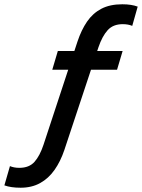

<svg xmlns="http://www.w3.org/2000/svg" viewBox="-78 -734 664 898"><path d="M166.5 -408 192.5 -495.5H495.5L469.5 -408ZM223 -32.5Q205 21 177 60.8Q149 100.5 109.8 122.2Q70.5 144 18.5 144Q-5 144 -23.5 141.2Q-42 138.5 -57.5 133L-31.5 43Q-23 46.5 -11.8 48.8Q-0.5 51 12.5 51Q58.5 51 83.5 22.8Q108.5 -5.5 125.5 -57L284.5 -540Q302.5 -594 329.2 -633Q356 -672 396 -693Q436 -714 494 -714Q516 -714 533.8 -711.2Q551.5 -708.5 566 -703L540.5 -613Q521.5 -621 496 -621Q451 -621 425.5 -592.8Q400 -564.5 382.5 -513Z"/></svg>

Font: Cabin SemiCondensedSemiBold
Style: Italic
Weight: 600
Width: 4
Italic angle: -10°
Designer: Pablo Impallari
Foundry: Pablo Impallari. http://www.impallari.com Igino Marini. http://www.ikern.com
Version: Version 3.001